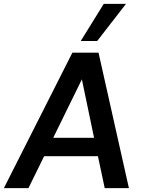

<svg xmlns="http://www.w3.org/2000/svg" viewBox="-41 -972 735 992"><path d="M-21 0 333 -700H468L625 0H500L465 -165H187L106 0ZM234 -260H445L382 -562ZM376 -760 495 -952H610L461 -760Z"/></svg>

Font: Host Grotesk SemiBold
Style: Italic
Weight: 600
Italic angle: -8°
Designer: Doğukan Karapınar based on Poppins by Indian Type Foundry, Jonny Pinhorn
Foundry: Element Type
Version: Version 1.001; ttfautohint (v1.8.4.7-5d5b)